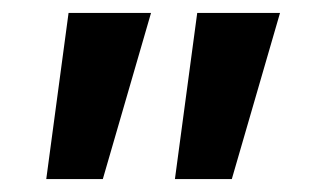

<svg xmlns="http://www.w3.org/2000/svg" viewBox="-20 -734 486 298"><path d="M139.6 -456.1H51.8L86.4 -713.9H214.4ZM339.8 -456.1H251.5L286.1 -713.9H414.6Z"/></svg>

Font: Open Sans Hebrew Condensed
Style: Bold Italic
Weight: 700
Width: 3
Italic angle: -12°
Foundry: Ascender Corporation, Yanek Iontef
Version: Version 2.001;PS 002.001;hotconv 1.0.70;makeotf.lib2.5.58329